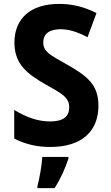

<svg xmlns="http://www.w3.org/2000/svg" viewBox="-20 -744 570 985"><path d="M238 10C398 10 485 -69 485 -202C485 -311 426 -355 320 -415C239 -461 202 -478 202 -526C202 -570 232 -594 291 -594C329 -594 373 -583 429 -553L475 -677C412 -709 350 -724 284 -724C135 -724 54 -648 54 -525C54 -412 124 -363 212 -312C294 -265 335 -247 335 -193C335 -148 307 -121 237 -121C174 -121 116 -142 53 -180V-33C114 -2 174 10 238 10ZM172 211V221H260C290 175 315 119 331 70V61H197C195 101 182 175 172 211Z"/></svg>

Font: Noto Sans Mono Condensed ExtraBold
Style: Regular
Weight: 800
Width: 3
Designer: Monotype Design Team
Foundry: Monotype Imaging Inc.
Version: Version 2.014